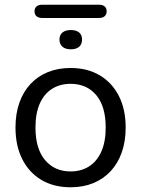

<svg xmlns="http://www.w3.org/2000/svg" viewBox="-20 -783 597 812"><path d="M278.3 9Q207.5 9 155.2 -22Q103 -53 74.2 -109.8Q45.5 -166.6 45.5 -243.7Q45.5 -301.5 61.7 -347.9Q77.8 -394.2 108.6 -427.4Q139.3 -460.5 182.4 -478Q225.5 -495.5 278.3 -495.5Q349.4 -495.5 401.7 -464.5Q454 -433.5 482.8 -377Q511.5 -320.5 511.5 -243.5Q511.5 -185.7 495.2 -139.1Q479 -92.5 448.2 -59.3Q417.4 -26.2 374.7 -8.6Q332 9 278.3 9ZM278.3 -58Q323.5 -58 357 -79.5Q390.5 -101 408.8 -142.5Q427 -184 427 -243.4Q427 -333.5 386.8 -381Q346.5 -428.5 278.5 -428.5Q233.5 -428.5 200 -407.2Q166.5 -386 148.2 -344.8Q130 -303.5 130 -243.5Q130 -154 170.5 -106Q211 -58 278.3 -58ZM158 -707Q143 -707 134.5 -714.4Q126 -721.8 126 -735.2Q126 -748.5 134.5 -755.8Q143 -763 158 -763H399Q414.5 -763 422.8 -755.7Q431 -748.4 431 -735.2Q431 -722 422.8 -714.5Q414.5 -707 399 -707ZM279.5 -574.5Q256.9 -574.5 244.2 -585.2Q231.5 -596 231.5 -615.6Q231.5 -635.2 244.2 -645.6Q256.9 -656 279.5 -656Q302.5 -656 314.8 -645.6Q327 -635.2 327 -615.6Q327 -596 314.8 -585.2Q302.5 -574.5 279.5 -574.5Z"/></svg>

Font: Nunito ExtraLight
Style: Regular
Weight: 200
Designer: Vernon Adams
Foundry: Vernon Adams
Version: Version 3.602;April 4, 2023;FontCreator 14.0.0.2856 64-bit